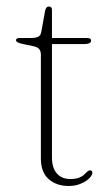

<svg xmlns="http://www.w3.org/2000/svg" viewBox="-20 -582 353 606"><path d="M86 -436 52.5 -443Q39 -446 34.8 -448.8Q30.5 -451.5 30.5 -455Q30.5 -458.5 33.2 -460.2Q36 -462 41.5 -462H76.5Q92 -462 100 -465.8Q108 -469.5 110 -479.5L122 -546Q123.5 -554.5 126.5 -558Q129.5 -561.5 134 -561.5Q139 -561.5 141.5 -558.8Q144 -556 144 -551.5V-85Q144 -52 159.5 -34.5Q175 -17 201.5 -17Q219 -17 229.2 -21Q239.5 -25 245.2 -30.5Q251 -36 255 -40Q259 -44 264 -44.5Q268 -44.5 269.8 -42.2Q271.5 -40 271.5 -36Q271 -28.5 261.5 -19Q252 -9.5 235 -2.2Q218 5 196.5 5Q158.5 5 133.8 -16.5Q109 -38 109 -82V-409.5Q109 -420 104.2 -426.5Q99.5 -433 86 -436ZM114 -443V-462H254.5Q261.5 -462 264.5 -460Q267.5 -458 267.5 -453.5Q267.5 -448.5 262 -445.8Q256.5 -443 246.5 -443Z"/></svg>

Font: Fraunces Thin
Style: Regular
Weight: 250
Version: Version 1.000;[b76b70a41]